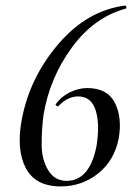

<svg xmlns="http://www.w3.org/2000/svg" viewBox="-20 -656 492 689"><path d="M198 13Q107 13 72.5 -53Q38 -119 58 -226Q86 -377 189.5 -498Q293 -619 429 -636Q431 -636 432.5 -633.5Q434 -631 433.5 -628Q433 -625 431 -625Q317 -594 237.5 -485Q158 -376 136 -243Q129 -188 129.5 -135.5Q130 -83 153 -45Q176 -7 219 -7Q301 -7 326 -130Q339 -209 323.5 -259.5Q308 -310 260 -310Q223 -310 189 -275Q187 -273 182.5 -276.5Q178 -280 180 -282Q199 -309 230 -324.5Q261 -340 293 -340Q365 -340 392 -287.5Q419 -235 406 -159Q390 -79 331.5 -33Q273 13 198 13Z"/></svg>

Font: Cormorant Infant Book
Style: Italic
Weight: 500
Italic angle: -10°
Designer: Christian Thalmann (Catharsis Fonts)
Version: Version 1.000;PS 002.000;hotconv 1.0.88;makeotf.lib2.5.64775